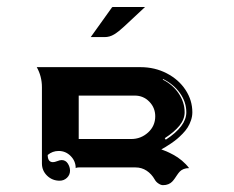

<svg xmlns="http://www.w3.org/2000/svg" viewBox="-20 -665 685 561"><path d="M87.4 -468.8H390.6Q432.4 -468.8 467.3 -450.7Q502.2 -432.6 522.1 -402.3Q542 -372.1 542 -336.9Q542 -325.2 538.1 -313.6Q534.2 -302 528.4 -292.8Q522.7 -283.7 513.7 -274.4Q504.6 -265.1 497.2 -258.9Q489.7 -252.7 479.6 -245.8Q469.5 -239 464.1 -235.8Q458.7 -232.7 451.4 -228.5Q458.7 -226.1 466.8 -222.5Q474.9 -219 487.2 -212.4Q499.5 -205.8 511.6 -195.7Q523.7 -185.5 532.5 -173.8Q523.4 -173.8 516.7 -171.1Q510 -168.5 505.7 -164.1Q501.5 -159.7 497.9 -154.3Q494.4 -148.9 490.7 -143.7Q487.1 -138.4 482.8 -134Q478.5 -129.6 471.8 -126.8Q465.1 -124 456.1 -124Q450.2 -124 443 -128.8Q435.8 -133.5 432.1 -140.4Q422.9 -156.7 408.4 -166.3Q394 -175.8 376 -175.8H210Q203.9 -175.8 201.2 -173.8Q201.2 -194.3 186.5 -209.1Q171.9 -223.9 151.4 -223.9Q133.3 -223.9 119.4 -212.2Q119.4 -191.4 134.5 -191.2Q139.6 -191.2 147.3 -194.2Q155 -197.3 160.2 -197.3Q171.6 -197.3 178.1 -187.3Q184.6 -177.2 184.6 -166.3Q184.6 -154.1 175.7 -145.5Q166.7 -137 154.3 -137Q132.8 -137 117.7 -151.6Q102.5 -166.3 102.5 -187.5V-410.2Q102.5 -441.9 87.4 -468.8ZM210 -258.8H363.3Q391.6 -258.8 412.6 -277.8Q433.6 -296.9 433.6 -325.2Q433.6 -350.1 416.3 -367.9Q398.9 -385.7 374 -385.7H210ZM455.6 -432.4Q485.1 -417.5 502.3 -391.7Q519.5 -366 519.5 -336.9Q519.5 -316.4 504.3 -297.7Q489 -279.1 461.4 -261.2L464.4 -256.8Q524.4 -295.9 524.4 -336.9Q524.4 -366.7 506 -392.7Q487.5 -418.7 456.5 -434.1ZM245.1 -556.6 307.1 -643.3Q307.9 -644.5 309.8 -644.5H403.8L342.3 -587.2Q326.4 -572.3 313.5 -564.5Q300.5 -556.6 285.6 -556.6Z"/></svg>

Font: AgreloyInT3
Style: Medium
Weight: 400
Designer: gluk
Foundry: gluk
Version: Version 0.27